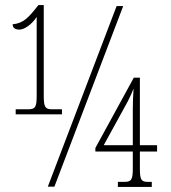

<svg xmlns="http://www.w3.org/2000/svg" viewBox="-20 -738 677 759"><path d="M42 -286H225V-306H186C159 -306 153 -314 153 -359V-718H132L128 -713C93 -669 73 -646 30 -642C30 -626 42 -621 57 -621C75 -621 104 -639 125 -671V-359C125 -314 119 -306 91 -306H42ZM169 0H195L467 -714H441ZM446 1H580V-19H566C538 -19 533 -27 533 -72V-139H601V-164H533V-431H509L357 -153V-139H505V-72C505 -27 499 -19 471 -19H446ZM390 -164 485 -337C493 -352 505 -379 508 -388C506 -361 505 -327 505 -306V-164Z"/></svg>

Font: Noto Serif ExtraCondensed Thin
Style: Regular
Weight: 100
Width: 2
Designer: Monotype Design Team
Foundry: Monotype Imaging Inc.
Version: Version 2.013